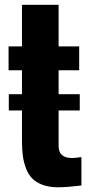

<svg xmlns="http://www.w3.org/2000/svg" viewBox="-20 -771 384 798"><path d="M214.4 7.3Q179.2 6.3 153.3 -4.2Q127.4 -14.6 112.1 -31.2Q96.7 -47.9 87.4 -73.2Q78.1 -98.6 74.7 -124.8Q71.3 -150.9 71.3 -184.6V-312H16.6V-379.4H71.3V-479H15.6V-578.1H71.3V-751H223.6V-578.1H309.1V-479H223.6V-379.4H311.5V-312H223.6V-164.6Q223.6 -115.7 275.9 -114.3Q277.3 -114.3 279.3 -114.3Q294.9 -114.3 318.4 -118.2V0Q258.8 7.3 222.7 7.3Q218.3 7.3 214.4 7.3Z"/></svg>

Font: Oswald
Style: DemiBold
Weight: 600
Designer: Vernon Adams
Foundry: Vernon Adams
Version: 3.0; ttfautohint (v0.95) -l 8 -r 50 -G 200 -x 0 -w "G" -W -c